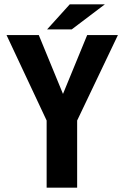

<svg xmlns="http://www.w3.org/2000/svg" viewBox="-20 -861 571 881"><path d="M196 -726 300 -841H461L309 -726ZM334 -308V0H194V-308L10 -700H158L269 -430L380 -700H521Z"/></svg>

Font: Share
Style: Bold
Weight: 700
Designer: Ralph du Carrois
Version: Version 1.002